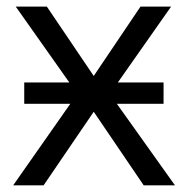

<svg xmlns="http://www.w3.org/2000/svg" viewBox="-20 -556 565 576"><path d="M190.9 -244.6H52.7V-308.6H188L27.3 -536.1H120.6L261.2 -328.1L401.4 -536.1H493.2L333.5 -308.6H470.7V-244.6H330.6L504.9 0H411.1L261.2 -220.7L110.8 0H19.5Z"/></svg>

Font: Viking Open Sans
Style: Regular
Weight: 400
Foundry: Ascender Corporation
Version: Version 2.001